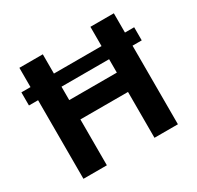

<svg xmlns="http://www.w3.org/2000/svg" viewBox="-155 -909 1120 1090"><g transform="rotate(-30 405.0 -364.0)"><path d="M774.8 -601.2V-515.2H35.5V-601.2ZM95.3 0V-727.5H248.8V-427.3H560.9V-727.5H714.5V0H560.9V-300.6H248.8V0Z"/></g></svg>

Font: GitLab Sans
Style: Regular
Weight: 400
Designer: Rasmus Andersson
Foundry: Modifications by GitLab B.V., manufactured by rsms
Version: Version 4.000;git-c8fb6b7